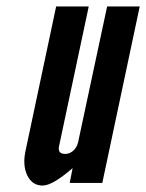

<svg xmlns="http://www.w3.org/2000/svg" viewBox="-20 -567 453 595"><path d="M112 8Q143 8 205 -46L196 0H297L413 -547H312L222 -126Q218.5 -110.5 207.2 -100.2Q196 -90 182 -90Q158 -90 163 -114L255 -547H154L59 -99Q49.5 -54 64.8 -23Q80 8 112 8Z"/></svg>

Font: League Gothic
Style: Italic
Weight: 400
Designer: The League of Moveable Type
Version: Version 1.600; ttfautohint (v1.8.3)